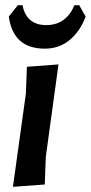

<svg xmlns="http://www.w3.org/2000/svg" viewBox="-20 -718 351 742"><path d="M286 -698 311 -654Q291 -599 250.5 -564.5Q210 -530 153 -530Q31 -530 14 -654L49 -698H67Q82 -621 159 -621Q235 -621 268 -698ZM206 -469 157 -112 153 -5 30 4 80 -356 84 -460Z"/></svg>

Font: Alegreya Sans
Style: Bold Italic
Weight: 700
Italic angle: -7°
Designer: Juan Pablo del Peral
Foundry: Huerta Tipografica
Version: Version 2.007